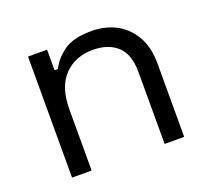

<svg xmlns="http://www.w3.org/2000/svg" viewBox="-92 -613 798 729"><g transform="rotate(-20 306.5 -249.0)"><path d="M83 0V-489H160V-406H174Q190 -441 228.5 -469.5Q267 -498 342 -498Q397 -498 440.5 -475Q484 -452 510 -407Q536 -362 536 -296V0H457V-290Q457 -363 420.5 -396Q384 -429 322 -429Q251 -429 206.5 -383Q162 -337 162 -246V0Z"/></g></svg>

Font: Space Grotesk
Style: Regular
Weight: 400
Designer: Florian Karsten
Foundry: Florian Karsten
Version: Version 2.000